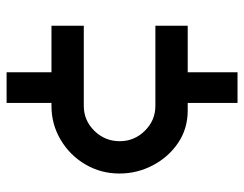

<svg xmlns="http://www.w3.org/2000/svg" viewBox="-99 -641 740 582"><g transform="rotate(-90 271.0 -350.0)"><path d="M484 -151H343V0H250V-151H227Q172 -151 129 -180Q86 -209 61 -256.5Q36 -304 36 -358Q36 -414 63.5 -461Q91 -508 138 -536Q185 -564 241 -564H250V-700H343V-564H484V-466H241Q197 -466 165.5 -434Q134 -402 134 -357Q134 -313 165.5 -281Q197 -249 241 -249H484Z"/></g></svg>

Font: Bruno Ace
Style: Regular
Weight: 400
Version: Version 1.100; ttfautohint (v1.8.4.7-5d5b);gftools[0.9.27]